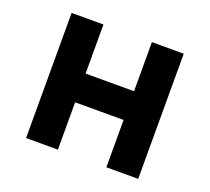

<svg xmlns="http://www.w3.org/2000/svg" viewBox="-108 -748 966 884"><g transform="rotate(20 375.0 -306.5)"><path d="M100.3 -613.1H256.3V-372.6H493.7V-613.1H649.7V0H493.7V-231.8H256.3V0H100.3Z"/></g></svg>

Font: Martian Mono Custom sWd Rg
Style: Regular
Weight: 400
Width: 6
Monospace: yes
Designer: Alex Havermale
Foundry: Evil Martians
Version: Version 1.000